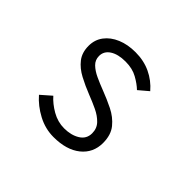

<svg xmlns="http://www.w3.org/2000/svg" viewBox="-127 -691 870 870"><g transform="rotate(45 308.0 -255.5)"><path d="M303 12Q250 12 202 -13.5Q154 -39 121 -77L170 -120Q194 -92.5 231 -71.2Q268 -50 309 -50Q353.5 -50 384.2 -69Q415 -88 415 -124Q415 -155 395.2 -175.8Q375.5 -196.5 345 -211Q314.5 -225.5 282 -238Q240 -254.5 203.8 -273.8Q167.5 -293 145.2 -321.5Q123 -350 123 -393Q123 -432 145 -461.2Q167 -490.5 205.8 -506.8Q244.5 -523 294 -523Q347.5 -523 391 -502.5Q434.5 -482 466 -445L420 -406Q400 -425.5 368.2 -443.2Q336.5 -461 292 -461Q245 -461 217 -443Q189 -425 189 -394Q189 -368.5 206.8 -351.2Q224.5 -334 252.5 -321Q280.5 -308 312 -296Q351.5 -281 390.5 -261.8Q429.5 -242.5 455.2 -211Q481 -179.5 481 -128Q481 -64.5 433.2 -26.2Q385.5 12 303 12Z"/></g></svg>

Font: Overpass Mono Light Light
Style: Regular
Weight: 300
Monospace: yes
Version: Version 4.000